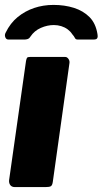

<svg xmlns="http://www.w3.org/2000/svg" viewBox="-23 -762 418 782"><path d="M192 -21Q190 -7 184 -3.5Q178 0 162 0H38Q25 0 19 -8Q13 -16 14 -28L83 -514Q85 -524 87.5 -527Q90 -530 99 -530H243Q250 -530 255.5 -522.5Q261 -515 260 -506ZM11 -601Q2 -601 -1.5 -610.5Q-5 -620 0 -629Q19 -668 49 -692.5Q79 -717 116 -729.5Q153 -742 195 -742Q240 -742 278 -730Q316 -718 341.5 -692.5Q367 -667 374 -623Q376 -614 373.5 -607.5Q371 -601 359 -601H293Q285 -601 282 -607.5Q279 -614 271 -623Q264 -634 252.5 -642.5Q241 -651 226.5 -655.5Q212 -660 196 -660Q170 -660 143.5 -648.5Q117 -637 101 -613Q96 -605 89.5 -603Q83 -601 78 -601Z"/></svg>

Font: Libre Franklin ExtraBold
Style: Italic
Weight: 800
Italic angle: -8°
Designer: Pablo Impallari, Rodrigo Fuenzalida, Nhung Nguyen
Foundry: Impallari Type
Version: Version 3.000